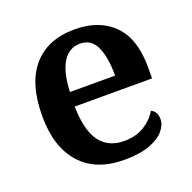

<svg xmlns="http://www.w3.org/2000/svg" viewBox="-104 -652 767 767"><g transform="rotate(-20 279.5 -269.0)"><path d="M300 10Q179 10 114.5 -62.5Q50 -135 50 -265Q50 -405 112.5 -476.5Q175 -548 289 -548Q394 -548 454 -487.5Q514 -427 514 -308V-258H185Q187 -155 222.5 -108Q258 -61 324 -61Q376 -61 412 -84Q448 -107 465 -138Q477 -133 483.5 -121.5Q490 -110 490 -94Q490 -69 469.5 -45Q449 -21 407 -5.5Q365 10 300 10ZM379 -319Q379 -397 358.5 -442Q338 -487 290 -487Q243 -487 216.5 -444Q190 -401 187 -319Z"/></g></svg>

Font: Noto Nastaliq Urdu SemiBold
Style: Regular
Weight: 600
Version: Version 3.007